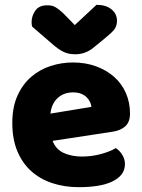

<svg xmlns="http://www.w3.org/2000/svg" viewBox="-20 -760 589 796"><path d="M198 -176Q212 -140 245 -125.5Q278 -111 319 -111Q361 -111 399 -121.5Q437 -132 460 -146Q476 -136 487 -118Q498 -100 498 -80Q498 -55 484 -37Q470 -19 444.5 -7Q419 5 384 10.5Q349 16 307 16Q248 16 197.5 -0.5Q147 -17 110 -50Q73 -83 52 -133Q31 -183 31 -250Q31 -316 52.5 -363.5Q74 -411 109.5 -441.5Q145 -472 190 -486.5Q235 -501 282 -501Q335 -501 378.5 -485Q422 -469 453.5 -441Q485 -413 502 -374Q519 -335 519 -289Q519 -255 500 -237Q481 -219 447 -214ZM283 -377Q245 -377 219.5 -354Q194 -331 189 -289L359 -317Q358 -327 353 -337.5Q348 -348 339 -357Q330 -366 316 -371.5Q302 -377 283 -377ZM290 -656 380 -740Q419 -740 442 -721.5Q465 -703 465 -674Q465 -652 453.5 -637.5Q442 -623 417 -603L372 -566Q352 -549 332.5 -542Q313 -535 293 -535Q279 -535 268 -537Q257 -539 245.5 -544Q234 -549 220 -559Q206 -569 187 -586L113 -650Q112 -655 111.5 -659Q111 -663 111 -668Q111 -694 126.5 -716Q142 -738 175 -738Q185 -738 193.5 -736.5Q202 -735 211 -729.5Q220 -724 231 -715Q242 -706 256 -691Z"/></svg>

Font: Baloo Bhaina 2 ExtraBold
Style: Regular
Weight: 800
Designer: Yesha Goshar, Manish Minz, Shuchita Grover and Ek Type
Foundry: Ek Type
Version: Version 1.640;hotconv 1.0.111;makeotfexe 2.5.65597; ttfautoh